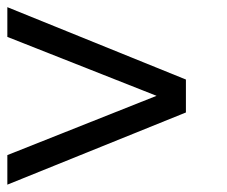

<svg xmlns="http://www.w3.org/2000/svg" viewBox="-54 -515 634 536"><path d="M-33.5 -82 383 -247.5 -33.5 -412V-495L465 -293V-201L-33.5 0.5Z"/></svg>

Font: HK Grotesk Medium
Style: Italic
Weight: 500
Italic angle: -8°
Designer: Alfredo Marco Pradil
Foundry: Hanken Design Co.
Version: Version 3.004